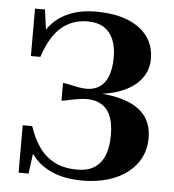

<svg xmlns="http://www.w3.org/2000/svg" viewBox="-52 -768 748 827"><g transform="rotate(5 321.5 -355.0)"><path d="M334 10Q264 10 213 -10Q162 -30 130 -65Q98 -100 84 -146L118 -125L101 0H58V-205H99Q115 -155 142 -116Q169 -77 210 -56Q251 -35 308 -35Q354 -35 383 -54Q412 -73 426 -109Q440 -145 440 -196Q440 -252 422.5 -286.5Q405 -321 369.5 -334Q334 -347 280 -337Q269 -335 258.5 -333Q248 -331 237 -328.5Q226 -326 215 -325V-402Q227 -400 238 -398Q249 -396 260 -393.5Q271 -391 283 -389Q331 -380 362 -394.5Q393 -409 408 -443.5Q423 -478 423 -530Q423 -576 409 -608.5Q395 -641 367.5 -658Q340 -675 299 -675Q250 -675 212.5 -654Q175 -633 149.5 -594.5Q124 -556 108 -505H67V-710H110L127 -585L93 -564Q103 -596 122 -624.5Q141 -653 169.5 -674Q198 -695 237.5 -707.5Q277 -720 328 -720Q412 -720 468.5 -697Q525 -674 554 -633.5Q583 -593 583 -538Q583 -486 551 -447Q519 -408 458 -386.5Q397 -365 307 -365L364 -386V-349L316 -373Q414 -373 477.5 -353.5Q541 -334 572 -295Q603 -256 603 -196Q603 -151 584.5 -113.5Q566 -76 530.5 -48Q495 -20 445 -5Q395 10 334 10Z"/></g></svg>

Font: Roboto Serif 144pt SemiBold
Style: Regular
Weight: 600
Version: Version 1.008